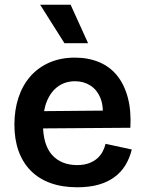

<svg xmlns="http://www.w3.org/2000/svg" viewBox="-20 -780 614 813"><path d="M307 13Q243 13 193.5 -5Q144 -23 110 -57.5Q76 -92 58.5 -141Q41 -190 41 -252Q41 -314 58 -366Q75 -418 108 -456Q141 -494 189 -515Q237 -536 297 -536Q354 -536 399.5 -517Q445 -498 475.5 -460.5Q506 -423 521 -367.5Q536 -312 532 -239L122 -236V-309L457 -312L414 -271Q420 -328 405.5 -364Q391 -400 362.5 -418Q334 -436 298 -436Q257 -436 226.5 -414.5Q196 -393 179 -352.5Q162 -312 162 -254Q162 -167 200.5 -124Q239 -81 307 -81Q336 -81 357 -89Q378 -97 392 -109.5Q406 -122 414.5 -138Q423 -154 427 -171L538 -147Q529 -110 511 -80.5Q493 -51 464.5 -30Q436 -9 397 2Q358 13 307 13ZM253 -597 150 -760H279L353 -597Z"/></svg>

Font: Bricolage Grotesque 16pt SemiBold
Style: Regular
Weight: 600
Version: Version 1.001;gftools[0.9.33.dev8+g029e19f]